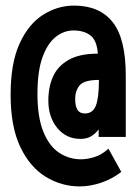

<svg xmlns="http://www.w3.org/2000/svg" viewBox="-20 -655 490 687"><path d="M265 12Q200 12 143.5 -22.5Q87 -57 52.5 -129.5Q18 -202 18 -316Q18 -429 50 -499Q82 -569 134 -602Q186 -635 245 -635Q336 -635 383 -576Q430 -517 430 -385V-165H333V-192Q321 -176 305.5 -167Q290 -158 268 -158Q217 -158 185 -197Q153 -236 153 -295Q153 -344 170 -381.5Q187 -419 226 -441Q265 -463 330 -463Q327 -509 304.5 -527.5Q282 -546 242 -546Q209 -546 179.5 -523Q150 -500 132 -450Q114 -400 114 -319Q114 -236 135 -184Q156 -132 191.5 -108.5Q227 -85 270 -85Q292 -85 318 -93Q344 -101 368 -123L414 -40Q382 -15 342.5 -1.5Q303 12 265 12ZM284 -249Q312 -249 323 -277Q334 -305 334 -369Q281 -369 265 -349.5Q249 -330 249 -302Q249 -274 257.5 -261.5Q266 -249 284 -249Z"/></svg>

Font: Inconsolata SemiCondensed Black
Style: Regular
Weight: 900
Width: 4
Monospace: yes
Designer: Raph Levien, Cyreal, Brenton Simpson
Foundry: Raph Levien, Cyreal, Google
Version: Version 3.001; ttfautohint (v1.8.2.53-6de2)